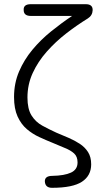

<svg xmlns="http://www.w3.org/2000/svg" viewBox="-20 -694 521 916"><path d="M228 202Q196 202 194 172Q193 145 230 145Q287 144 318.5 129.5Q350 115 350 81Q350 53 333.5 38Q317 23 289.5 12Q262 1 230 -13Q200 -25 167.5 -40Q135 -55 108 -78Q81 -101 64 -138Q47 -175 47 -231Q47 -297 71 -353Q95 -409 134.5 -456.5Q174 -504 223.5 -544Q273 -584 324 -618H127Q93 -618 93 -646Q91 -674 127 -674H389Q422 -674 422 -647V-645Q421 -620 399 -606Q347 -574 296 -534.5Q245 -495 203 -447.5Q161 -400 136 -345.5Q111 -291 111 -229Q111 -174 130.5 -143Q150 -112 182 -94.5Q214 -77 249 -61Q278 -49 307 -36.5Q336 -24 360.5 -8Q385 8 400 31.5Q415 55 415 90Q415 144 371 173Q327 202 228 202Z"/></svg>

Font: Zen Maru Gothic
Style: Regular
Weight: 400
Designer: Yoshimichi Ohira
Foundry: Positype
Version: Version 1.002